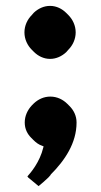

<svg xmlns="http://www.w3.org/2000/svg" viewBox="-20 -496 342 652"><path d="M151 -168C129 -168 110 -159 95 -145L88 -138C74 -123 64 -103 64 -80C64 -58 73 -41 86 -28L93 -21C102 -12 111 -5 123 -1L128 1L127 5C115 55 84 91 73 103L76 107L111 136C123 126 134 117 145 106L152 98V97C200 49 240 -10 240 -80C240 -103 230 -122 216 -136L209 -143C194 -158 174 -168 151 -168ZM63 -386C63 -363 73 -342 88 -327L95 -320C109 -306 128 -296 150 -296C171 -296 190 -305 205 -319L212 -327C227 -342 237 -363 237 -386C237 -409 227 -430 212 -445L205 -452C191 -466 172 -476 150 -476C129 -476 110 -467 95 -453L88 -445C73 -430 63 -409 63 -386ZM76 107H77ZM145 106V105Z"/></svg>

Font: Hussar Woodtype
Style: Bd
Weight: 900
Foundry: Cannot Into Space Fonts
Version: Version 1.07